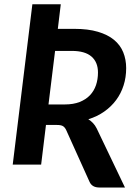

<svg xmlns="http://www.w3.org/2000/svg" viewBox="-20 -750 614 875"><path d="M189.5 -180.5H240C252.3 -180.5 261.4 -178.7 267.2 -175C273.1 -171.3 278 -165.2 282 -156.5L388 78.5C395.7 95.8 410.5 104.5 432.5 104.5H549.5L420.5 -165C415.8 -174.3 410.2 -182.4 403.8 -189.2C397.2 -196.1 390.2 -201.8 382.5 -206.5C409.5 -214.8 433.7 -226.5 455 -241.5C476.3 -256.5 494.4 -274 509.2 -294C524.1 -314 535.4 -336.2 543.2 -360.8C551.1 -385.2 555 -411.5 555 -439.5C555 -465.8 550.5 -490 541.5 -512C532.5 -534 518.5 -552.8 499.5 -568.5C480.5 -584.2 456.1 -596.4 426.2 -605.2C396.4 -614.1 360.7 -618.5 319 -618.5H243.5L257 -730.5H127.5L38 0H167.5ZM201 -274 231 -518H307C347.3 -518 377.3 -509.4 397 -492.2C416.7 -475.1 426.5 -450.8 426.5 -419.5C426.5 -398.8 423.5 -379.7 417.5 -362C411.5 -344.3 402.3 -329 390 -316C377.7 -303 362 -292.8 343 -285.2C324 -277.8 301.5 -274 275.5 -274Z"/></svg>

Font: Lato
Style: Bold Italic
Weight: 700
Italic angle: -7°
Designer: Lukasz Dziedzic
Foundry: tyPoland Lukasz Dziedzic
Version: Version 2.007; 2014-02-27